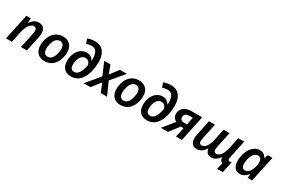

<svg xmlns="http://www.w3.org/2000/svg" viewBox="104 -2067 5123 3502"><g transform="rotate(30 2665.5 -315.5)"><path d="M16 0H141L189 -228C217 -355 273 -448 348 -448C411 -448 414 -393 400 -325L331 0H456L523 -316C551 -445 523 -551 395 -551C322 -551 268 -512 221 -443H218L228 -543H132Z M831 10C968 10 1067 -82 1102 -243C1141 -430 1062 -551 902 -551C764 -551 665 -461 630 -300C592 -113 672 10 831 10ZM839 -89C762 -89 729 -159 754 -282C777 -396 824 -452 895 -452C972 -452 1003 -383 979 -260C956 -147 910 -89 839 -89Z M1388 10C1557 10 1645 -132 1678 -289C1729 -529 1689 -767 1453 -767C1396 -767 1339 -756 1298 -738L1333 -642C1365 -656 1404 -664 1437 -664C1533 -664 1574 -599 1574 -456C1574 -449 1574 -437 1573 -426H1570C1544 -473 1502 -513 1428 -513C1305 -513 1222 -420 1194 -292C1165 -151 1200 10 1388 10ZM1394 -90C1303 -90 1303 -195 1319 -271C1337 -358 1385 -417 1454 -417C1508 -417 1541 -377 1555 -325C1527 -177 1477 -90 1394 -90Z M1651 0H1796L1939 -183L2011 0H2144L2023 -272L2249 -542H2103L1969 -366L1904 -542H1772L1885 -278Z M2431 10C2568 10 2667 -82 2702 -243C2741 -430 2662 -551 2502 -551C2364 -551 2265 -461 2230 -300C2192 -113 2272 10 2431 10ZM2439 -89C2362 -89 2329 -159 2354 -282C2377 -396 2424 -452 2495 -452C2572 -452 2603 -383 2579 -260C2556 -147 2510 -89 2439 -89Z M2988 10C3157 10 3245 -132 3278 -289C3329 -529 3289 -767 3053 -767C2996 -767 2939 -756 2898 -738L2933 -642C2965 -656 3004 -664 3037 -664C3133 -664 3174 -599 3174 -456C3174 -449 3174 -437 3173 -426H3170C3144 -473 3102 -513 3028 -513C2905 -513 2822 -420 2794 -292C2765 -151 2800 10 2988 10ZM2994 -90C2903 -90 2903 -195 2919 -271C2937 -358 2985 -417 3054 -417C3108 -417 3141 -377 3155 -325C3127 -177 3077 -90 2994 -90Z M3278 0H3427L3582 -201H3640L3596 0H3721L3835 -542H3616C3489 -542 3413 -491 3392 -397C3376 -325 3407 -264 3468 -234ZM3598 -291C3530 -291 3506 -332 3516 -382C3525 -426 3561 -449 3609 -449H3692L3659 -291Z M4541 136H4661L4711 -100C4699 -97 4686 -95 4674 -95C4637 -95 4631 -120 4641 -167L4720 -542H4595L4547 -314C4517 -176 4456 -92 4389 -92C4325 -92 4330 -160 4343 -217L4412 -542H4287L4238 -310C4210 -176 4152 -92 4082 -92C4022 -92 4021 -151 4035 -217L4104 -542H3978L3912 -227C3885 -101 3911 10 4036 10C4118 10 4172 -41 4213 -104H4217C4228 -33 4268 10 4342 10C4417 10 4470 -38 4509 -92H4514C4519 -44 4535 -13 4572 2Z M4941 10C5009 10 5066 -27 5110 -82H5114L5104 0H5199L5315 -542H5219L5189 -467H5185C5161 -518 5116 -551 5050 -551C4932 -551 4839 -451 4803 -290C4764 -113 4817 10 4941 10ZM4992 -92C4928 -92 4904 -160 4927 -273C4950 -384 5002 -449 5070 -450C5136 -450 5163 -381 5138 -269C5113 -160 5057 -92 4992 -92Z"/></g></svg>

Font: Noto Sans SemiBold
Style: Italic
Weight: 600
Italic angle: -12°
Designer: Monotype Design Team
Foundry: Monotype Imaging Inc.
Version: Version 2.013